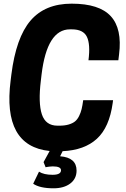

<svg xmlns="http://www.w3.org/2000/svg" viewBox="-20 -813 690 1048"><path d="M207 -407.2 203.1 -374Q188 -251 208.5 -189Q229 -127 293.9 -127H304.2Q333.5 -127 354.7 -133.3Q376 -139.6 389.2 -150.1Q402.3 -160.6 411.6 -179.4Q420.9 -198.2 425.5 -217.5Q430.2 -236.8 434.1 -266.1H597.2L595.2 -251Q577.1 -118.2 509 -55.7Q440.9 6.8 321.8 12.2L308.1 40Q397.9 46.9 397.9 118.2Q397.9 162.6 363.5 188.7Q329.1 214.8 272 214.8Q197.8 214.8 161.1 189.9L192.9 124Q219.2 141.1 267.1 141.1Q313 141.1 313 116.2Q313 95.2 268.1 95.2Q260.3 95.2 250.5 96.4Q240.7 97.7 234.9 98.6L229 100.1L217.8 71.8L251 11.2Q-7.8 -15.6 38.1 -374L42 -405.8Q67.4 -607.9 146.5 -700.4Q225.6 -793 371.1 -793Q522 -793 584.7 -724.6Q647.5 -656.2 629.9 -516.1L626 -483.9H462.9Q474.1 -571.3 454.3 -612.1Q434.6 -652.8 372.1 -652.8H361.8Q236.8 -652.8 207 -407.2Z"/></svg>

Font: Cooper Hewitt
Style: Bold Italic
Weight: 712
Designer: Village Type and Design LLC
Foundry: Cooper Hewitt Smithsonian Design Museum
Version: 1.000